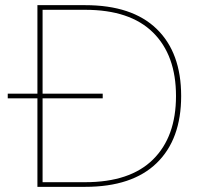

<svg xmlns="http://www.w3.org/2000/svg" viewBox="-20 -724 782 744"><path d="M310 -704Q492 -704 587 -612Q682 -520 682 -352Q682 -184 587 -92Q492 0 310 0H125V-343H10V-361H125V-704ZM310 -18Q484 -18 573 -106Q662 -194 662 -352Q662 -510 573 -598Q484 -686 310 -686H145V-361H378V-343H145V-18Z"/></svg>

Font: Fz Poppins Thin
Style: Regular
Weight: 100
Designer: Ninad Kale (Devanagari), Jonny Pinhorn (Latin)
Foundry: Indian Type Foundry
Version: Vit hóa bi Vntype.Com & FontZin.Com